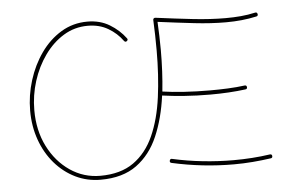

<svg xmlns="http://www.w3.org/2000/svg" viewBox="-49 -736 1238 807"><g transform="rotate(-5 570.5 -332.5)"><path d="M344.7 -15.6Q430.2 -15.6 485.1 -54.4Q540 -93.3 570.8 -162.4Q601.6 -231.4 613.8 -323Q626 -414.6 626 -520Q626 -585 623 -648.4Q622.6 -652.8 625.7 -655.3Q628.9 -657.7 632.3 -657.2Q717.3 -646 790.3 -637.9Q863.3 -629.9 927.2 -629.9Q960.4 -629.9 991.2 -632.6Q1022 -635.3 1051.8 -642.1Q1060.1 -644 1062 -635.7Q1064 -627.4 1055.7 -625.5Q1024.4 -618.7 992.7 -615.5Q960.9 -612.3 927.2 -612.3Q863.8 -612.3 793.2 -620.4Q722.7 -628.4 640.1 -639.2Q641.6 -609.9 642.6 -579.6Q643.6 -549.3 643.6 -520Q643.6 -474.6 641.4 -430.7Q639.2 -386.7 634.8 -345.7Q674.3 -339.8 726.3 -336.4Q778.3 -333 835.4 -333Q873.5 -333 910.9 -334.7Q948.2 -336.4 981.4 -340.8Q989.7 -341.8 990.7 -333.5Q991.7 -325.2 983.4 -324.2Q915.5 -315.4 835.4 -315.4Q777.8 -315.4 725.3 -319.3Q672.9 -323.2 632.3 -329.1Q619.6 -233.9 587.6 -159.4Q555.7 -85 496.8 -42Q438 1 344.7 1Q287.6 1 238.5 -22.9Q189.5 -46.9 152.3 -89.8Q115.2 -132.8 94.7 -190.2Q74.2 -247.6 74.2 -314Q74.2 -378.4 93.8 -441.2Q113.3 -503.9 149.2 -554.7Q185.1 -605.5 235.1 -635.7Q285.2 -666 346.2 -666Q399.4 -666 439.7 -641.6Q480 -617.2 506.3 -581.5Q511.2 -575.2 504.4 -569.8Q498 -564.9 492.7 -571.8Q468.8 -605 431.9 -626.7Q395 -648.4 346.2 -648.4Q290.5 -648.4 244.1 -620.1Q197.8 -591.8 163.6 -543.9Q129.4 -496.1 110.6 -436.5Q91.8 -377 91.8 -314Q91.8 -228.5 125.7 -161.1Q159.7 -93.8 217 -54.7Q274.4 -15.6 344.7 -15.6ZM640.6 -53.7Q642.6 -62 650.9 -60.1Q714.4 -45.9 779.3 -39.1Q844.2 -32.2 907.7 -32.2Q947.8 -32.2 986.6 -34.9Q1025.4 -37.6 1062 -43Q1070.3 -43.9 1071.3 -36.1Q1072.3 -27.3 1064.5 -26.4Q1027.3 -21 987.8 -17.8Q948.2 -14.6 907.7 -14.6Q776.4 -14.6 647 -43.5Q638.7 -45.4 640.6 -53.7Z"/></g></svg>

Font: Mikhak-DS1-FD Thin
Style: Regular
Weight: 100
Designer: Amin Abedi
Version: Version 3.2